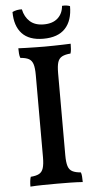

<svg xmlns="http://www.w3.org/2000/svg" viewBox="-59 -904 480 943"><g transform="rotate(-5 181.0 -432.5)"><path d="M126 -540Q126 -576 120 -594.5Q114 -613 99.5 -621Q85 -629 58 -631Q54 -640 53 -652.5Q52 -665 52 -679Q71 -678 92.5 -677.5Q114 -677 137.5 -676.5Q161 -676 182 -676Q204 -676 226 -676.5Q248 -677 269 -677.5Q290 -678 310 -679Q310 -665 309 -652.5Q308 -640 305 -631Q279 -629 263.5 -621Q248 -613 242 -594.5Q236 -576 236 -540V-136Q236 -101 242 -82Q248 -63 263.5 -55Q279 -47 305 -45Q308 -37 309 -24.5Q310 -12 310 3Q282 1 249 0.5Q216 0 184 0Q151 0 115 0.5Q79 1 52 3Q52 -12 53.5 -24.5Q55 -37 58 -45Q85 -47 99.5 -55Q114 -63 120 -82Q126 -101 126 -136ZM179 -715Q109 -715 74 -752.5Q39 -790 39 -859Q49 -864 61.5 -866.5Q74 -869 86 -868Q94 -830 119 -807.5Q144 -785 187 -785Q231 -785 256 -807.5Q281 -830 284 -868Q296 -869 306.5 -867.5Q317 -866 323 -863Q323 -792 287 -753.5Q251 -715 179 -715Z"/></g></svg>

Font: Vollkorn Medium
Style: Regular
Weight: 500
Designer: Friedrich Althausen
Foundry: Friedrich Althausen
Version: Version 5.000